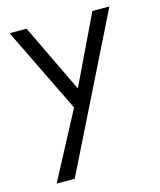

<svg xmlns="http://www.w3.org/2000/svg" viewBox="-108 -550 727 873"><g transform="rotate(-15 255.0 -114.0)"><path d="M490 -472 135 244H50L216 -70L20 -472H100L255 -149L410 -472Z"/></g></svg>

Font: Madhuban Light
Style: Regular
Weight: 300
Designer: jaikishan Patel
Foundry: MagicType
Version: Version 1.000